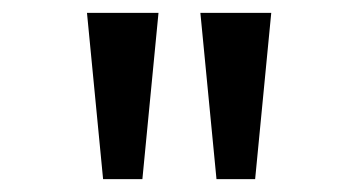

<svg xmlns="http://www.w3.org/2000/svg" viewBox="-20 -749 542 298"><path d="M140 -471 115 -729H226L201 -471ZM316 -471 291 -729H401L376 -471Z"/></svg>

Font: hexkorean15
Style: Book
Weight: 400
Designer: Jelle Bosma - Monotype Design Team
Foundry: Monotype Imaging Inc.
Version: Version 2.003